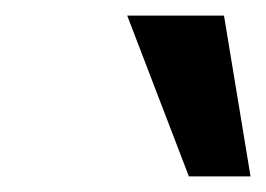

<svg xmlns="http://www.w3.org/2000/svg" viewBox="-20 -731 341 246"><path d="M222 -505 143 -711H267L301 -505Z"/></svg>

Font: Ysabeau Infant
Style: Bold Italic
Weight: 700
Italic angle: -12°
Designer: Christian Thalmann (Catharsis Fonts)
Version: Version 2.001;gftools[0.9.30]; featfreeze: ss01,ss02,lnum